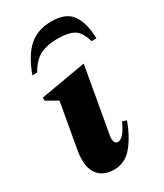

<svg xmlns="http://www.w3.org/2000/svg" viewBox="-182 -779 734 861"><g transform="rotate(-30 185.5 -348.5)"><path d="M147 10Q88 10 60.5 -30Q33 -70 47 -150L88 -381L30 -414V-430L262 -470H265L205 -131Q202 -113 206.5 -101Q211 -89 223 -89Q236 -89 251 -104.5Q266 -120 284 -160L306 -153Q279 -80 241 -35Q203 10 147 10ZM39 -540Q74 -632 119.5 -669.5Q165 -707 233 -707Q308 -707 338.5 -664Q369 -621 371 -540H346Q330 -595 300.5 -610.5Q271 -626 218 -626Q167 -626 130.5 -609Q94 -592 64 -540Z"/></g></svg>

Font: Spectral ExtraBold
Style: Italic
Weight: 800
Italic angle: -10°
Designer: Jean-Baptiste Levee
Foundry: Production Type
Version: Version 2.001